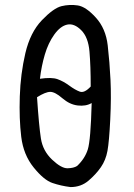

<svg xmlns="http://www.w3.org/2000/svg" viewBox="-20 -762 540 772"><path d="M263.7 -9.8Q224.6 -14.6 190.4 -26.4Q156.2 -38.1 115.2 -88.9Q74.2 -139.6 65.4 -211.9Q56.6 -284.2 59.6 -374.5Q62.5 -464.8 82 -548.3Q101.6 -631.8 148.4 -680.7Q195.3 -729.5 227.5 -737.3Q259.8 -745.1 292.5 -740.2Q325.2 -735.4 365.2 -691.4Q405.3 -647.5 413.1 -579.6Q420.9 -511.7 424.3 -440.9Q427.7 -370.1 423.3 -281.2Q418.9 -192.4 412.1 -155.3Q405.3 -118.2 385.7 -89.8Q366.2 -61.5 335.9 -35.6Q305.7 -9.8 263.7 -9.8ZM290 -94.7Q321.3 -124 333 -161.1Q344.7 -198.2 348.6 -347.7Q325.2 -334 292.5 -337.9Q259.8 -341.8 230.5 -367.2Q201.2 -392.6 182.1 -392.6Q163.1 -392.6 128.9 -371.1Q136.7 -254.9 144.5 -205.1Q152.3 -155.3 189.5 -120.1Q226.6 -85 251.5 -85.4Q276.4 -85.9 290 -94.7ZM344.7 -414.1Q344.7 -496.1 339.8 -554.2Q335 -612.3 306.6 -640.6Q278.3 -668.9 250.5 -663.1Q222.7 -657.2 198.2 -623Q173.8 -588.9 160.2 -542.5Q146.5 -496.1 140.6 -445.3Q187.5 -452.1 210.9 -443.8Q234.4 -435.5 258.3 -418Q282.2 -400.4 300.8 -393.6Q319.3 -386.7 344.7 -414.1Z"/></svg>

Font: JasonHandwriting1
Style: Regular
Weight: 400
Version: Version 1.48.20